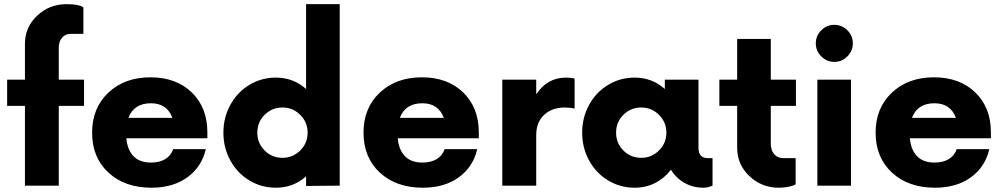

<svg xmlns="http://www.w3.org/2000/svg" viewBox="-20 -876 4733 906"><path d="M376.5 -500V-376.5H257.3V0H97.7V-376.5H13.7V-500H97.7V-668.9Q97.7 -748 155.5 -802.2Q213.4 -856.4 293.9 -856.4Q351.6 -856.4 373.5 -841.3V-716.3H314Q288.6 -716.3 272.9 -698.2Q257.3 -680.2 257.3 -649.9V-500Z M958.5 -251.5V-223.6H576.2Q581.1 -168.9 610.1 -138.9Q639.2 -108.9 692.4 -108.9Q733.4 -108.9 760.3 -125.5Q787.1 -142.1 797.4 -172.4H951.2Q932.1 -88.9 864.5 -39.6Q796.9 9.8 694.8 9.8Q568.8 9.8 491.7 -61.5Q414.6 -132.8 414.6 -250Q414.6 -366.7 491.5 -439Q568.4 -511.2 689.9 -511.2Q811 -511.2 884.8 -439.9Q958.5 -368.7 958.5 -251.5ZM692.4 -388.7Q611.8 -388.7 585.9 -319.8H793.5Q768.1 -388.7 692.4 -388.7Z M1424.3 -856.4H1583V0L1424.3 1.5V-43.9Q1364.3 9.8 1281.7 9.8Q1213.4 9.8 1156.5 -24.7Q1099.6 -59.1 1066.9 -118.9Q1034.2 -178.7 1034.2 -250Q1034.2 -321.3 1066.9 -381.1Q1099.6 -440.9 1156.5 -475.3Q1213.4 -509.8 1281.7 -509.8Q1364.3 -509.8 1424.3 -456.1ZM1313 -131.3Q1361.8 -131.3 1396.7 -166Q1431.6 -200.7 1431.6 -250Q1431.6 -299.3 1396.7 -334Q1361.8 -368.7 1313 -368.7Q1263.2 -368.7 1228.8 -334.2Q1194.3 -299.8 1194.3 -250Q1194.3 -200.2 1228.8 -165.8Q1263.2 -131.3 1313 -131.3Z M2239.3 -251.5V-223.6H1856.9Q1861.8 -168.9 1890.9 -138.9Q1919.9 -108.9 1973.1 -108.9Q2014.2 -108.9 2041 -125.5Q2067.9 -142.1 2078.1 -172.4H2231.9Q2212.9 -88.9 2145.3 -39.6Q2077.6 9.8 1975.6 9.8Q1849.6 9.8 1772.5 -61.5Q1695.3 -132.8 1695.3 -250Q1695.3 -366.7 1772.2 -439Q1849.1 -511.2 1970.7 -511.2Q2091.8 -511.2 2165.5 -439.9Q2239.3 -368.7 2239.3 -251.5ZM1973.1 -388.7Q1892.6 -388.7 1866.7 -319.8H2074.2Q2048.8 -388.7 1973.1 -388.7Z M2649.9 -509.8Q2677.2 -509.8 2691.4 -504.9V-363.8Q2668.9 -368.7 2645 -368.7Q2585 -368.7 2547.6 -334Q2510.3 -299.3 2510.3 -238.8V0H2350.1V-500H2510.3V-431.2Q2563 -509.8 2649.9 -509.8Z M3319.8 -129.9H3342.3V0Q3319.8 9.8 3299.8 9.8Q3250.5 9.8 3210.2 -12.9Q3169.9 -35.6 3146 -75.2Q3115.2 -34.7 3071.5 -12.5Q3027.8 9.8 2974.6 9.8Q2906.2 9.8 2849.4 -24.7Q2792.5 -59.1 2759.8 -118.9Q2727.1 -178.7 2727.1 -250Q2727.1 -321.3 2759.8 -381.1Q2792.5 -440.9 2849.4 -475.3Q2906.2 -509.8 2974.6 -509.8Q3057.1 -509.8 3117.2 -456.1V-500H3275.9V-178.7Q3275.9 -129.9 3319.8 -129.9ZM3005.9 -131.3Q3054.7 -131.3 3089.6 -166Q3124.5 -200.7 3124.5 -250Q3124.5 -299.3 3089.6 -334Q3054.7 -368.7 3005.9 -368.7Q2956.1 -368.7 2921.6 -334.2Q2887.2 -299.8 2887.2 -250Q2887.2 -200.2 2921.6 -165.8Q2956.1 -131.3 3005.9 -131.3Z M3735.8 -376.5H3617.2V-197.3Q3617.2 -167 3633.3 -148.4Q3649.4 -129.9 3674.8 -129.9H3734.4V-6.3Q3724.6 0.5 3702.1 5.1Q3679.7 9.8 3654.8 9.8Q3574.2 9.8 3516.4 -44.9Q3458.5 -99.6 3458.5 -178.7V-376.5H3374.5V-500H3458.5V-692.4H3617.2V-500H3735.8Z M3829.6 -671.4Q3829.6 -707.5 3855.5 -733.2Q3881.3 -758.8 3917 -758.8Q3952.6 -758.8 3978.5 -733.2Q4004.4 -707.5 4004.4 -671.4Q4004.4 -635.7 3978.5 -609.9Q3952.6 -584 3917 -584Q3881.3 -584 3855.5 -609.9Q3829.6 -635.7 3829.6 -671.4ZM3836.9 0V-500H3995.6V0Z M4655.8 -251.5V-223.6H4273.4Q4278.3 -168.9 4307.4 -138.9Q4336.4 -108.9 4389.6 -108.9Q4430.7 -108.9 4457.5 -125.5Q4484.4 -142.1 4494.6 -172.4H4648.4Q4629.4 -88.9 4561.8 -39.6Q4494.1 9.8 4392.1 9.8Q4266.1 9.8 4189 -61.5Q4111.8 -132.8 4111.8 -250Q4111.8 -366.7 4188.7 -439Q4265.6 -511.2 4387.2 -511.2Q4508.3 -511.2 4582 -439.9Q4655.8 -368.7 4655.8 -251.5ZM4389.6 -388.7Q4309.1 -388.7 4283.2 -319.8H4490.7Q4465.3 -388.7 4389.6 -388.7Z"/></svg>

Font: Now
Style: Bold
Weight: 700
Designer: Alfredo Marco Pradil
Foundry: Alfredo Marco Pradil
Version: Version 1.002;PS 001.002;hotconv 1.0.88;makeotf.lib2.5.64775